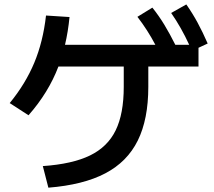

<svg xmlns="http://www.w3.org/2000/svg" viewBox="-20 -823 978 878"><path d="M545.9 -425.8V-518.6H247.1Q201.7 -399.4 110.4 -295.9L24.4 -351.6Q96.7 -439.9 136.7 -535.9Q176.8 -631.8 190.4 -752L297.9 -745.1Q291.5 -678.7 277.3 -618.2H690.4Q655.3 -685.1 608.4 -746.1L676.8 -788.1Q706.5 -751 731.4 -710Q756.3 -668.9 781.7 -618.2H845.2Q808.6 -697.8 762.7 -763.7L832 -802.7Q860.4 -762.2 883.5 -719.5Q906.7 -676.8 929.7 -624L887.7 -604.5V-518.6H658.2V-425.8Q658.2 -277.8 610.1 -180.4Q562 -83 461.4 -30.3Q360.8 22.5 201.2 35.2L175.8 -63.5Q311 -72.8 391.6 -112.1Q472.2 -151.4 509 -227.1Q545.9 -302.7 545.9 -425.8Z"/></svg>

Font: Pretendard JP SemiBold
Style: Regular
Weight: 600
Designer: Base glyphs from Inter by Rasmus Andersson; Hangeul glyphs from Noto Sans CJK(Source Han Sans) by Jang Soo-young and Kan
Foundry: Kil Hyung-jin
Version: Version 1.309